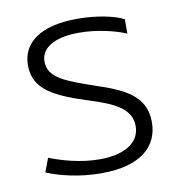

<svg xmlns="http://www.w3.org/2000/svg" viewBox="-66 -587 612 657"><g transform="rotate(-10 240.0 -258.5)"><path d="M235 9C375 9 435 -51 435 -134C435 -226 361 -258 268 -289C169 -323 109 -344 109 -401C109 -446 152 -478 243 -478C306 -478 372 -461 405 -446V-496C374 -513 310 -526 245 -526C114 -526 51 -475 51 -398C51 -313 121 -280 241 -242C322 -216 378 -190 378 -130C378 -70 320 -39 238 -39C171 -39 107 -58 64 -75L46 -27C92 -8 159 9 235 9Z"/></g></svg>

Font: Noto Sans Thai UI Light
Style: Regular
Weight: 300
Designer: Monotype Design Team
Foundry: Monotype Imaging Inc.
Version: Version 2.000